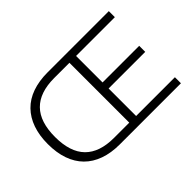

<svg xmlns="http://www.w3.org/2000/svg" viewBox="-118 -1016 1327 1327"><g transform="rotate(-45 546.0 -352.5)"><path d="M425 0Q341 0 275.5 -23.5Q210 -47 165.5 -92Q121 -137 98 -202.5Q75 -268 75 -353Q75 -437 98 -502.5Q121 -568 165.5 -613.5Q210 -659 275.5 -682Q341 -705 425 -705H1023V-646H644V-387H1002V-328H644V-59H1023V0ZM429 -60H578V-645H429Q288 -645 216.5 -572.5Q145 -500 145 -353Q145 -205 216.5 -132.5Q288 -60 429 -60Z"/></g></svg>

Font: Nunito Sans 9pt Light
Style: Regular
Weight: 300
Version: Version 3.101;gftools[0.9.27]